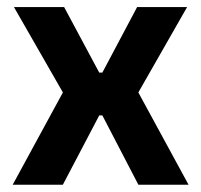

<svg xmlns="http://www.w3.org/2000/svg" viewBox="-20 -510 556 530"><path d="M153.5 0H15L163.5 -273V-237.5L18.5 -490.5H157L254 -309.5H262.5L358.5 -490.5H496.5L352 -237.5V-273L500.5 0H362L262.5 -191.5H254Z"/></svg>

Font: Anek Devanagari SemiBold
Style: Regular
Weight: 600
Designer: Kailash Malviya (Devanagari) & Yesha Goshar (Latin)
Foundry: Ek Type
Version: Version 1.003